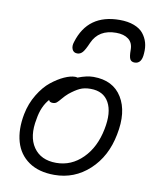

<svg xmlns="http://www.w3.org/2000/svg" viewBox="-88 -820 768 940"><g transform="rotate(10 295.5 -350.5)"><path d="M431.2 -752Q472.2 -752 502.4 -740.5Q532.7 -729 548.8 -709Q564.9 -689 571.8 -664.8Q578.6 -640.6 576.2 -611.8Q573.7 -559.1 538.1 -559.1Q522 -559.1 515.4 -571Q508.8 -583 508.8 -617.2Q508.8 -652.3 486.1 -669.7Q463.4 -687 424.8 -687Q338.4 -687 307.1 -616.2Q291.5 -579.6 280.3 -566.9Q269 -554.2 253.9 -554.2Q235.4 -554.2 228.5 -570.1Q221.7 -585.9 229 -606.9Q272.9 -752 431.2 -752ZM246.1 50.8Q168.9 50.8 119.1 16.4Q69.3 -18.1 52 -78.4Q34.7 -138.7 49.8 -216.8Q60.5 -271 87.9 -315.9Q115.2 -360.8 147.5 -386.5Q179.7 -412.1 210.4 -426Q241.2 -439.9 264.2 -439.9Q270 -439.9 275.9 -438Q319.3 -455.1 353 -455.1Q450.7 -455.1 494.6 -383.5Q538.6 -312 515.1 -196.8Q493.7 -85.4 419.9 -17.3Q346.2 50.8 246.1 50.8ZM113.8 -204.1Q95.7 -115.2 132.1 -62Q168.5 -8.8 245.1 -8.8Q320.3 -8.8 376.2 -64.5Q432.1 -120.1 450.2 -212.9Q467.3 -297.4 440.4 -346.2Q413.6 -395 349.1 -395Q317.9 -395 295.7 -384.5Q273.4 -374 245.1 -351.1Q231 -338.9 218 -323.2Q205.1 -307.6 197.5 -301.3Q189.9 -294.9 178.2 -294.9Q161.1 -294.9 158.2 -306.2Q123.5 -267.1 113.8 -204.1Z"/></g></svg>

Font: Shantell Sans Bouncy
Style: Italic
Weight: 300
Italic angle: -11.31°
Designer: Stephen Nixon, Anya Danilova, Shantell Martin
Foundry: Arrow Type
Version: Version 1.006;[9816181b4]